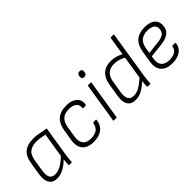

<svg xmlns="http://www.w3.org/2000/svg" viewBox="58 -1411 2152 2152"><g transform="rotate(-45 1134.0 -335.5)"><path d="M176 12Q127 12 99.5 -10Q72 -32 63 -73.5Q54 -115 63 -171L87 -317Q102 -414 155 -455Q208 -496 299 -496Q347 -496 390 -486Q433 -476 486 -469L430 -117Q425 -85 422 -58.5Q419 -32 418 -7Q418 0 411 0H376Q369 0 369 -7Q370 -26 371.5 -47Q373 -68 375 -89Q323 -38 273 -13Q223 12 176 12ZM194 -37Q235 -37 279 -61Q323 -85 380 -138L427 -430Q395 -437 361 -442Q327 -447 299 -447Q231 -447 191 -416Q151 -385 139 -312L116 -169Q106 -106 123 -71.5Q140 -37 194 -37Z M755 12Q661 12 617.5 -38.5Q574 -89 588 -180L610 -315Q624 -404 675.5 -450Q727 -496 822 -496Q877 -496 916 -478Q955 -460 973.5 -427Q992 -394 983 -348Q981 -340 974 -340H936Q929 -340 930 -348Q938 -395 905.5 -421Q873 -447 815 -447Q746 -447 709.5 -412.5Q673 -378 662 -309L642 -183Q631 -111 661 -74Q691 -37 761 -37Q823 -37 856 -63.5Q889 -90 897 -140Q897 -148 904 -148H944Q951 -148 949 -139Q940 -66 890.5 -27.5Q841 11 755 12Z M1082 0Q1074 0 1076 -8L1150 -476Q1152 -484 1159 -484H1196Q1205 -484 1204 -476L1129 -8Q1127 0 1120 0ZM1192 -578Q1173 -578 1164.5 -588.5Q1156 -599 1158 -616L1159 -625Q1161 -643 1170.5 -652.5Q1180 -662 1199 -662Q1219 -662 1227 -652Q1235 -642 1233 -625L1232 -616Q1230 -597 1220.5 -587.5Q1211 -578 1192 -578Z M1420 12Q1350 12 1321 -33.5Q1292 -79 1306 -166L1332 -325Q1345 -407 1395 -451.5Q1445 -496 1526 -496Q1570 -496 1611.5 -483.5Q1653 -471 1684 -451L1679 -403Q1641 -426 1603 -436.5Q1565 -447 1528 -447Q1466 -447 1429.5 -413Q1393 -379 1383 -314L1359 -166Q1350 -102 1369 -69.5Q1388 -37 1439 -37Q1468 -37 1497 -48Q1526 -59 1560.5 -84Q1595 -109 1639 -150L1630 -98Q1590 -61 1555 -36Q1520 -11 1487 0.5Q1454 12 1420 12ZM1618 0Q1612 0 1612 -8Q1611 -27 1614 -52Q1617 -77 1620 -98L1623 -126L1710 -676Q1712 -683 1719 -683H1757Q1765 -683 1763 -676L1674 -112Q1669 -80 1666.5 -52.5Q1664 -25 1664 -8Q1664 0 1657 0Z M1998 12Q1907 12 1863 -37.5Q1819 -87 1833 -178L1855 -316Q1870 -406 1921.5 -451Q1973 -496 2063 -496Q2142 -496 2183.5 -464Q2225 -432 2225 -374Q2225 -307 2182.5 -270.5Q2140 -234 2053 -225L1890 -207L1885 -170Q1875 -106 1906 -71.5Q1937 -37 2003 -37Q2059 -37 2093 -59Q2127 -81 2132 -122Q2133 -129 2140 -129H2180Q2186 -129 2186 -122Q2183 -81 2160 -51Q2137 -21 2095.5 -4.5Q2054 12 1998 12ZM1898 -253 2046 -270Q2114 -278 2142 -301Q2170 -324 2170 -371Q2170 -407 2140.5 -427Q2111 -447 2058 -447Q1992 -447 1955 -414Q1918 -381 1908 -317Z"/></g></svg>

Font: Sofia Sans Light
Style: Italic
Weight: 300
Italic angle: -9°
Version: Version 4.100-B